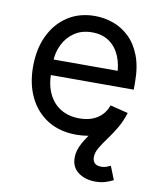

<svg xmlns="http://www.w3.org/2000/svg" viewBox="-85 -618 748 897"><g transform="rotate(10 289.0 -169.0)"><path d="M303.2 11.7Q224.1 11.7 167.2 -23.4Q110.4 -58.6 79.6 -121.3Q48.8 -184.1 48.8 -267.1Q48.8 -350.6 79.1 -414.3Q109.4 -478 164.6 -513.9Q219.7 -549.8 293.5 -549.8Q337.9 -549.8 380.1 -534.9Q422.4 -520 456.5 -487.5Q490.7 -455.1 510.7 -403.1Q530.8 -351.1 530.8 -277.3V-242.2H106.9V-315.9H483.4L442.9 -289.1Q442.9 -342.8 425.8 -384Q408.7 -425.3 375.5 -448.7Q342.3 -472.2 293.5 -472.2Q244.1 -472.2 209.2 -448.2Q174.3 -424.3 155.8 -385.5Q137.2 -346.7 137.2 -301.8V-253.9Q137.2 -193.8 158 -151.9Q178.7 -109.9 216.1 -87.9Q253.4 -65.9 303.7 -65.9Q336.4 -65.9 362.8 -75.4Q389.2 -85 408.2 -104Q427.2 -123 437 -150.9L522 -129.9Q509.8 -87.9 479.2 -56.2Q448.7 -24.4 404.1 -6.3Q359.4 11.7 303.2 11.7ZM427.7 211.9Q379.9 211.9 346.9 187.7Q314 163.6 314 117.7Q314 100.1 319.3 82.5Q324.7 64.9 334.2 47.6Q343.8 30.3 356.4 12.2Q369.1 -5.9 384.3 -24.9L522 -129.9Q508.8 -87.9 488.8 -54.4Q468.8 -21 448.7 5.9Q428.7 32.7 415.3 55.9Q401.9 79.1 401.9 100.6Q401.9 118.2 411.9 128.4Q421.9 138.7 443.4 138.7Q456.5 138.7 467.5 134.8Q478.5 130.9 487.3 126.5L512.7 190.4Q498 197.8 477.3 204.8Q456.5 211.9 427.7 211.9Z"/></g></svg>

Font: Inter 16pt
Style: Regular
Weight: 400
Version: Version 4.001;git-66647c0bb